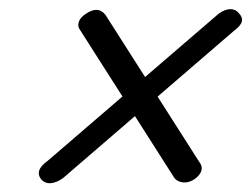

<svg xmlns="http://www.w3.org/2000/svg" viewBox="-20 -556 562 430"><path d="M72.5 -154Q64.5 -164 68 -174.5Q71.5 -185 87 -196L470.5 -526Q483.5 -535 495.2 -535.5Q507 -536 515 -526.5Q524 -517 521.5 -507.5Q519 -498 504 -487L121 -157Q107 -147 94.2 -145.8Q81.5 -144.5 72.5 -154ZM416 -155Q402.5 -146 389.8 -147.5Q377 -149 370.5 -157.5L160.5 -487Q153 -496.5 156.5 -507Q160 -517.5 173 -525.5Q199.5 -543.5 216 -523L426.5 -193Q434 -184 431 -173.8Q428 -163.5 416 -155Z"/></svg>

Font: Fraunces SemiBold
Style: Italic
Weight: 600
Italic angle: -16°
Version: Version 1.000;[b76b70a41]